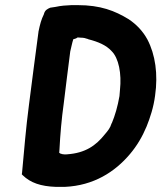

<svg xmlns="http://www.w3.org/2000/svg" viewBox="-20 -738 630 749"><path d="M130 -613C116 -512 106 -427 93 -329C81 -238 74 -150 66 -64L65 -58L69 -54C99 -25 139 -11 198 -9H233C345 -14 428 -67 487 -137C514 -169 535 -204 552 -245C566 -280 579 -319 585 -365C597 -448 586 -525 555 -584C537 -617 512 -643 482 -663C428 -696 372 -718 283 -718H259C237 -717 219 -716 196 -711L176 -708C165 -703 155 -699 151 -682C141 -662 136 -643 130 -614ZM254 -537C259 -557 261 -570 266 -585C270 -586 276 -587 283 -592L295 -591H296C306 -591 314 -589 322 -586H323L324 -585C363 -575 394 -562 415 -539C443 -512 455 -451 448 -387C447 -378 447 -372 446 -363C439 -323 429 -288 416 -257H415V-256C410 -239 401 -228 389 -214C354 -170 313 -141 242 -136C235 -135 226 -136 221 -137L220 -138H219C218 -138 216 -138 211 -142L212 -155C215 -213 220 -273 229 -337C238 -407 244 -463 254 -537Z"/></svg>

Font: Hussar Pisanka
Style: BdKur
Weight: 700
Designer: Robert Jablonski
Foundry: Cannot Into Space Fonts
Version: Version 1.070